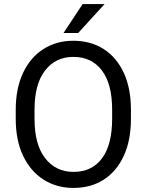

<svg xmlns="http://www.w3.org/2000/svg" viewBox="-20 -923 728 953"><path d="M629.9 -377.9V-333Q629.9 -226.6 594.5 -149.7Q559.1 -72.8 495.1 -31.5Q431.2 9.8 344.7 9.8Q260.7 9.8 196 -31.5Q131.3 -72.8 94.7 -149.7Q58.1 -226.6 58.1 -333V-377.9Q58.1 -484.4 94.5 -561.3Q130.9 -638.2 195.3 -679.4Q259.8 -720.7 343.8 -720.7Q430.2 -720.7 494.6 -679.4Q559.1 -638.2 594.5 -561.3Q629.9 -484.4 629.9 -377.9ZM536.6 -333V-378.9Q536.6 -505.9 485.8 -573.2Q435.1 -640.6 343.8 -640.6Q256.3 -640.6 203.9 -573.2Q151.4 -505.9 151.4 -378.9V-333Q151.4 -205.1 204.3 -137.5Q257.3 -69.8 344.7 -69.8Q436.5 -69.8 486.6 -137.5Q536.6 -205.1 536.6 -333ZM295.4 -759.3 390.1 -902.8H499L368.2 -759.3Z"/></svg>

Font: Vazirmatn RD FD
Style: Regular
Weight: 400
Designer: Saber Rastikerdar
Foundry: Saber Rastikerdar
Version: Version 33.003